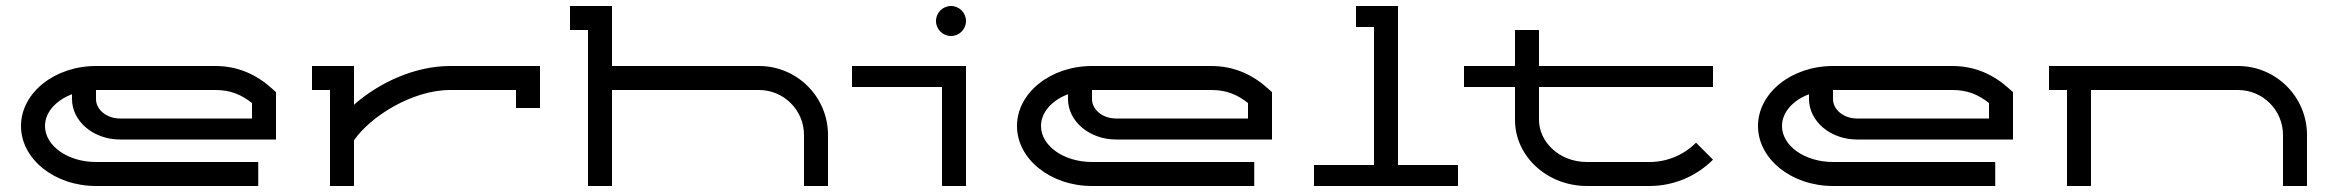

<svg xmlns="http://www.w3.org/2000/svg" viewBox="-20 -620 7790 640"><path d="M820 -225H380C335.8 -225 300 -254.1 300 -290V-320H697.8C747.3 -320 783.7 -305.3 820 -276.6ZM900 -155V-312.8L886.8 -324.7C836.3 -370.4 774.3 -400 697.8 -400H300C162 -400 50 -310.4 50 -200C50 -89.6 162 0 300 0H840.8V-80H300C206.2 -80 130 -133.8 130 -200C130 -245.8 166.5 -285.7 220 -305.9V-290C220 -215.5 291.7 -155 380 -155Z M1020 -320H1080V0H1160V-152.3C1213.2 -230.1 1352.9 -320 1480.5 -320H1700V-260H1780V-400H1480.5C1360.3 -400 1241 -342.5 1160 -270.9V-400H1020Z M2740 0V-170C2740 -297 2637 -400 2510 -400H2020V-600H1880V-520H1940V0H2020V-320H2510C2592.8 -320 2660 -252.8 2660 -170V0Z M3200 0V-400H2820V-330H3120V0ZM3100 -550C3100 -522.4 3122.4 -500 3150 -500C3177.6 -500 3200 -522.4 3200 -550C3200 -577.6 3177.6 -600 3150 -600C3122.4 -600 3100 -577.6 3100 -550Z M4140 -225H3700C3655.8 -225 3620 -254.1 3620 -290V-320H4017.8C4067.3 -320 4103.7 -305.3 4140 -276.6ZM4220 -155V-312.8L4206.8 -324.7C4156.3 -370.4 4094.3 -400 4017.8 -400H3620C3482 -400 3370 -310.4 3370 -200C3370 -89.6 3482 0 3620 0H4160.8V-80H3620C3526.2 -80 3450 -133.8 3450 -200C3450 -245.8 3486.5 -285.7 3540 -305.9V-290C3540 -215.5 3611.7 -155 3700 -155Z M4360 0H4840V-70H4640V-600H4500V-530H4560V-70H4360Z M4860 -400V-330H5030V-220C5030 -98.6 5137.5 0 5270 0H5477.8C5560.7 0 5635.7 -33.5 5690 -87.8L5633.4 -144.4C5593.5 -104.4 5538.8 -80 5477.8 -80H5270C5175.8 -80 5110 -148.7 5110 -220V-330H5690V-400H5110V-520H5030V-400Z M6610 -225H6170C6125.8 -225 6090 -254.1 6090 -290V-320H6487.8C6537.3 -320 6573.7 -305.3 6610 -276.6ZM6690 -155V-312.8L6676.8 -324.7C6626.3 -370.4 6564.3 -400 6487.8 -400H6090C5952 -400 5840 -310.4 5840 -200C5840 -89.6 5952 0 6090 0H6630.8V-80H6090C5996.2 -80 5920 -133.8 5920 -200C5920 -245.8 5956.5 -285.7 6010 -305.9V-290C6010 -215.5 6081.7 -155 6170 -155Z M6870 0H6950V-320H7440C7522.8 -320 7590 -252.8 7590 -170V0H7670V-170C7670 -297 7567 -400 7440 -400H6810V-320H6870Z"/></svg>

Font: KetosagCBd
Style: Regular
Weight: 500
Designer: gluk
Foundry: gluk
Version: Version 00.0024